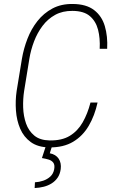

<svg xmlns="http://www.w3.org/2000/svg" viewBox="-20 -741 590 979"><path d="M441.4 -218.3H477.5Q462.9 -151.4 432.4 -99.4Q401.9 -47.4 352.8 -18.1Q303.7 11.2 231.4 10.7Q173.3 9.8 137.2 -16.4Q101.1 -42.5 83 -84.7Q64.9 -127 61.3 -177.5Q57.6 -228 64.9 -277.3L91.8 -441.4Q100.6 -493.2 119.9 -543.2Q139.2 -593.3 170.9 -633.5Q202.6 -673.8 247.6 -697.8Q292.5 -721.7 351.6 -720.7Q419.9 -720.2 459.7 -689.7Q499.5 -659.2 514.6 -607.4Q529.8 -555.7 526.4 -492.2H488.3Q491.2 -545.9 480 -589.4Q468.8 -632.8 438.2 -658.9Q407.7 -685.1 349.6 -685.5Q299.3 -686 261.5 -665.3Q223.6 -644.5 197 -609.1Q170.4 -573.7 153.8 -530.3Q137.2 -486.8 129.9 -442.4L103 -276.9Q96.7 -236.3 98.1 -192.6Q99.6 -148.9 112.8 -111.3Q126 -73.7 154.8 -49.8Q183.6 -25.9 232.9 -24.9Q295.9 -23.9 336.2 -48.6Q376.5 -73.2 401.6 -117.2Q426.8 -161.1 441.4 -218.3ZM213.4 4.9H245.1L233.9 40.5Q264.6 46.4 279.1 68.1Q293.5 89.8 289.6 121.1Q286.1 147 273.9 164.8Q261.7 182.6 243.4 194.1Q225.1 205.6 202.9 211.2Q180.7 216.8 156.7 217.8L158.2 188.5Q179.2 187.5 200.2 180.4Q221.2 173.3 236.6 159.2Q252 145 256.3 122.1Q260.3 99.6 251.7 88.4Q243.2 77.1 227.5 72.5Q211.9 67.9 193.8 64.9Z"/></svg>

Font: Roboto Condensed ExtraLight
Style: Italic
Weight: 250
Italic angle: -12°
Designer: Christian Robertson
Foundry: Google
Version: Version 3.008; 2023